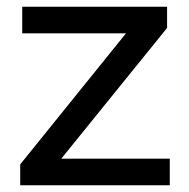

<svg xmlns="http://www.w3.org/2000/svg" viewBox="-20 -550 561 570"><path d="M40 0V-62L354 -451H46V-530H476V-467L162 -79H484V0Z"/></svg>

Font: Montserrat Medium
Style: Regular
Weight: 500
Designer: Julieta Ulanovsky
Foundry: Julieta Ulanovsky
Version: Version 9.000; ttfautohint (v1.8.4.7-5d5b)